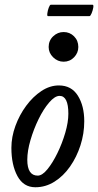

<svg xmlns="http://www.w3.org/2000/svg" viewBox="-20 -776 414 809"><path d="M129 13Q79 13 53.5 -34Q28 -81 28 -153Q28 -199 45 -245.5Q62 -292 90.5 -330.5Q119 -369 154.5 -392.5Q190 -416 228 -416Q281 -416 308 -373Q335 -330 335 -265Q335 -213 319 -163.5Q303 -114 275 -74Q247 -34 209.5 -10.5Q172 13 129 13ZM139 -36Q158 -36 180 -63Q202 -90 222 -131Q242 -172 255 -216.5Q268 -261 268 -297Q268 -372 231 -372Q211 -372 187 -344Q163 -316 142.5 -274Q122 -232 108.5 -186Q95 -140 95 -103Q95 -36 139 -36ZM248 -516Q223 -516 204 -534.5Q185 -553 185 -578Q185 -605 204 -623Q223 -641 248 -641Q274 -641 292 -623Q310 -605 310 -578Q310 -553 292 -534.5Q274 -516 248 -516ZM182 -708Q178 -708 179.5 -720Q181 -732 185.5 -744Q190 -756 194 -756H370Q375 -756 373 -744Q371 -732 366 -720Q361 -708 357 -708Z"/></svg>

Font: Junicode Two Beta Condensed Medium
Style: Italic
Weight: 500
Width: 3
Italic angle: -9°
Version: Version 1.053; ttfautohint (v1.8.4)